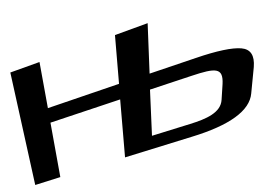

<svg xmlns="http://www.w3.org/2000/svg" viewBox="-109 -596 1043 729"><g transform="rotate(-10 412.0 -231.5)"><path d="M589 -43C738 -61 823 -102 840 -166L867 -263C878 -306 867 -332 833 -341C799 -350 739 -348 656 -335L473 -307L499 -497L369 -474L352 -289L70 -245L69 -423L-47 -403L-28 34L71 21L70 -189L346 -230L326 -10ZM591 -92 441 -73 464 -247 628 -271C723 -285 753 -282 739 -220L725 -162C714 -114 655 -100 591 -92Z"/></g></svg>

Font: Gamestation Warped
Style: Regular
Weight: 400
Designer: Jonas Hecksher
Foundry: Jonas Hecksher, Playtypeª, e-types AS
Version: Version 1.003